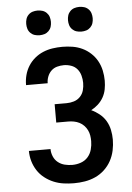

<svg xmlns="http://www.w3.org/2000/svg" viewBox="-62 -999 725 1053"><g transform="rotate(-5 300.0 -472.5)"><path d="M302 8Q274 8 245.5 4Q217 0 190.5 -11Q164 -22 141 -40Q118 -58 102.5 -82Q87 -106 79 -133.5Q71 -161 71 -190H190Q190 -169 198.5 -149Q207 -129 223.5 -116Q240 -103 260.5 -98Q281 -93 302 -93Q326 -93 349 -101Q372 -109 387.5 -126.5Q403 -144 409.5 -167.5Q416 -191 416 -214Q416 -230 413.5 -245.5Q411 -261 404 -275Q397 -289 386 -300.5Q375 -312 361 -319Q347 -326 331.5 -329Q316 -332 300 -332H234V-433H300Q320 -433 340 -439Q360 -445 374.5 -460Q389 -475 394.5 -495Q400 -515 400 -536Q400 -556 394.5 -576.5Q389 -597 376 -612.5Q363 -628 343 -635Q323 -642 303 -642Q284 -642 265.5 -637Q247 -632 233.5 -619Q220 -606 213 -588Q206 -570 206 -552V-551H87V-553Q87 -580 94 -606.5Q101 -633 115.5 -656Q130 -679 151 -696.5Q172 -714 197 -724.5Q222 -735 249 -739Q276 -743 303 -743Q331 -743 359 -738.5Q387 -734 412.5 -722Q438 -710 459 -690.5Q480 -671 493.5 -646.5Q507 -622 513 -594Q519 -566 519 -538Q519 -514 514.5 -490.5Q510 -467 498.5 -446.5Q487 -426 469.5 -410Q452 -394 431 -383Q455 -372 476 -355Q497 -338 510.5 -315Q524 -292 529.5 -265.5Q535 -239 535 -212Q535 -182 528.5 -152Q522 -122 507.5 -95.5Q493 -69 470.5 -48Q448 -27 420.5 -14.5Q393 -2 363 3Q333 8 302 8ZM415 -817Q401 -817 388 -821Q375 -825 365 -835Q355 -845 351 -858Q347 -871 347 -885Q347 -899 351 -912Q355 -925 365 -935Q375 -945 388 -949Q401 -953 415 -953Q429 -953 442 -949Q455 -945 465 -935Q475 -925 479 -912Q483 -899 483 -885Q483 -871 479 -858Q475 -845 465 -835Q455 -825 442 -821Q429 -817 415 -817ZM185 -817Q171 -817 158 -821Q145 -825 135 -835Q125 -845 121 -858Q117 -871 117 -885Q117 -899 121 -912Q125 -925 135 -935Q145 -945 158 -949Q171 -953 185 -953Q199 -953 212 -949Q225 -945 235 -935Q245 -925 249 -912Q253 -899 253 -885Q253 -871 249 -858Q245 -845 235 -835Q225 -825 212 -821Q199 -817 185 -817Z"/></g></svg>

Font: Iosevka Fixed Extended
Style: Bold
Weight: 700
Width: 7
Monospace: yes
Designer: Belleve Invis
Foundry: Belleve Invis
Version: Version 24.1.1; ttfautohint (v1.8.4)